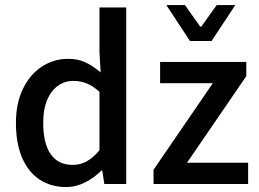

<svg xmlns="http://www.w3.org/2000/svg" viewBox="-20 -738 1040 770"><path d="M378.9 -527.8V-708H486.3V0H398.4L390.1 -54.2H387.2Q356.9 -24.4 320.3 -6.1Q283.7 12.2 245.6 12.2Q184.6 12.2 139.2 -17.6Q93.8 -47.4 68.8 -105.2Q43.9 -163.1 43.9 -245.1Q43.9 -324.2 72.3 -382.3Q100.6 -440.4 148.4 -471.2Q196.3 -502 252.9 -502Q292 -502 321.5 -488.5Q351.1 -475.1 383.8 -447.3ZM378.9 -369.6Q353.5 -393.1 327.9 -403.3Q302.2 -413.6 274.4 -413.6Q239.7 -413.6 212.2 -394Q184.6 -374.5 168.9 -336.7Q153.3 -298.8 153.3 -246.6Q153.3 -162.6 183.3 -119.6Q213.4 -76.7 271.5 -76.7Q301.8 -76.7 327.6 -90.8Q353.5 -105 378.9 -135.3ZM622.1 -489.7H967.8V-432.6L730 -85.4H975.1V0H595.7V-57.1L833.5 -404.3H622.1ZM787.1 -630.9 849.1 -717.8H923.8L828.6 -573.7H741.7L647 -717.8H721.7L783.2 -630.9Z"/></svg>

Font: Varta
Style: Bold
Weight: 700
Designer: Joana Correia, Viktoriya Grabowska, Eben Sorkin
Foundry: Sorkin Type
Version: Version 1.002; ttfautohint (v1.3) -l 8 -r 24 -G 200 -x 12 -H